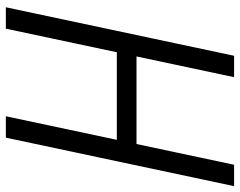

<svg xmlns="http://www.w3.org/2000/svg" viewBox="-104 -736 840 673"><g transform="rotate(90 316.5 -400.0)"><path d="M388 0 558 -800H633L463 0ZM6 0 176 -800H251L81 0ZM117 -389 132 -458H531L516 -389Z"/></g></svg>

Font: Victor Mono
Style: Italic
Weight: 400
Italic angle: -12°
Monospace: yes
Designer: Rune Bjørnerås
Version: Version 1.561;gftools[0.9.30]